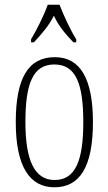

<svg xmlns="http://www.w3.org/2000/svg" viewBox="-20 -786 461 816"><path d="M112 -619V-606H124C159 -644 185 -673 209 -719C231 -673 256 -644 292 -606H304V-619C280 -657 250 -721 233 -766H183C167 -721 135 -657 112 -619ZM211 10C318 10 375 -75 375 -267C375 -450 322 -543 213 -543C99 -543 47 -452 47 -267C47 -77 107 10 211 10ZM212 -21C126 -21 88 -106 88 -267C88 -431 120 -512 211 -512C302 -512 334 -431 334 -267C334 -106 302 -21 212 -21Z"/></svg>

Font: Noto Serif Lao ExtraCondensed ExtraLight
Style: Regular
Weight: 200
Width: 2
Designer: Monotype Design Team
Foundry: Monotype Imaging Inc.
Version: Version 2.003